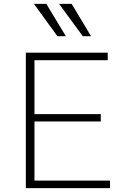

<svg xmlns="http://www.w3.org/2000/svg" viewBox="-20 -978 631 998"><path d="M156.2 -958H220.7L322.3 -790H278.3ZM287.1 -958H352.5L453.1 -790H410.2ZM114.3 0V-704.1H540V-665H159.2V-384.8H503.9V-346.7H159.2V-39.1H551.8V0Z"/></svg>

Font: Gothic A1 ExtraLight
Style: Regular
Weight: 275
Designer: HanYang I&C Co.,Ltd.
Foundry: HanYang I&C Co.,Ltd.
Version: Version 2.50